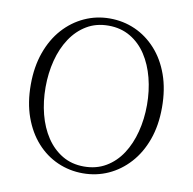

<svg xmlns="http://www.w3.org/2000/svg" viewBox="-83 -822 925 921"><g transform="rotate(10 379.5 -362.0)"><path d="M379 15Q314 15 256 -10.5Q198 -36 154 -85Q110 -134 85 -203.5Q60 -273 60 -361Q60 -448 85 -518Q110 -588 154 -637Q198 -686 256 -712.5Q314 -739 379 -739Q445 -739 502.5 -713.5Q560 -688 604.5 -639Q649 -590 674 -520Q699 -450 699 -361Q699 -274 674 -204.5Q649 -135 604.5 -86Q560 -37 502.5 -11Q445 15 379 15ZM379 -18Q439 -18 485.5 -45.5Q532 -73 563 -120.5Q594 -168 610 -230Q626 -292 626 -361Q626 -430 610 -492Q594 -554 563 -601.5Q532 -649 485.5 -676.5Q439 -704 379 -704Q319 -704 273 -676.5Q227 -649 195.5 -601.5Q164 -554 148 -492Q132 -430 132 -361Q132 -292 148 -230Q164 -168 195.5 -120.5Q227 -73 273 -45.5Q319 -18 379 -18Z"/></g></svg>

Font: Noto Serif HK
Style: Regular
Weight: 200
Designer: Ryoko NISHIZUKA 西塚涼子 (kana & ideographs); Frank Grießhammer (Latin, Greek & Cyrillic); Wenlong ZHANG 张文龙 (bopomofo); San
Foundry: Adobe
Version: Version 2.001;hotconv 1.1.0;makeotfexe 2.6.0